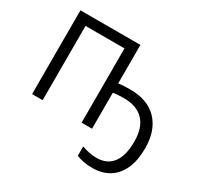

<svg xmlns="http://www.w3.org/2000/svg" viewBox="-198 -941 1451 1417"><g transform="rotate(30 528.0 -232.0)"><path d="M608 -714V-386Q627 -389 654.5 -390.5Q682 -392 707 -392Q859 -392 939.5 -306Q1020 -220 1020 -71Q1020 36 986.5 107.5Q953 179 893.5 214.5Q834 250 756 250Q709 250 678 243.5Q647 237 617 226V146Q648 157 679 163.5Q710 170 744 170Q833 170 879.5 108Q926 46 926 -72Q926 -192 867.5 -252.5Q809 -313 701 -313Q680 -313 651.5 -311.5Q623 -310 608 -306V0H519V-633H187V0H97V-714Z"/></g></svg>

Font: Noto IKEA Latin
Style: Regular
Weight: 400
Designer: Monotype Design Team
Foundry: Monotype Imaging Inc.
Version: Version 1.0